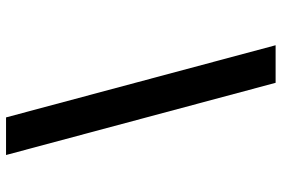

<svg xmlns="http://www.w3.org/2000/svg" viewBox="-166 -660 919 626"><g transform="rotate(90 293.0 -346.5)"><path d="M362.3 92.8 127 -786.1H249.5L484.9 92.8Z"/></g></svg>

Font: Cascadia Code PL
Style: Bold Italic
Weight: 700
Italic angle: -10°
Monospace: yes
Designer: Aaron Bell
Foundry: Saja Typeworks
Version: Version 2404.023; ttfautohint (v1.8.4)